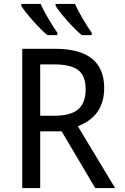

<svg xmlns="http://www.w3.org/2000/svg" viewBox="-20 -964 640 984"><path d="M94 -714H262Q514 -714 514 -513Q514 -369 379 -317L570 0H468L296 -291H186V0H94ZM259 -371Q344 -371 381.5 -404.5Q419 -438 419 -506Q419 -575 381 -604.5Q343 -634 257 -634H186V-371ZM89 -934V-944H188Q204 -909 229 -866.5Q254 -824 274 -796V-784H223Q191 -810 148.5 -858Q106 -906 89 -934ZM265 -934V-944H364Q380 -909 405 -866.5Q430 -824 450 -796V-784H399Q367 -810 324.5 -858Q282 -906 265 -934Z"/></svg>

Font: Noto Sans Mono UI
Style: Regular
Weight: 400
Monospace: yes
Designer: Monotype Design team
Foundry: Monotype Imaging Inc.
Version: Version 1.000